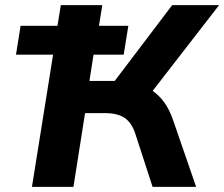

<svg xmlns="http://www.w3.org/2000/svg" viewBox="-20 -725 870 745"><path d="M104 0 186 -513H42L60 -625H203L216 -705H377L364 -625H478L460 -513H343L327 -411H442L410 -391L648 -705H830L562 -359L507 -400Q540 -393 567.5 -375.5Q595 -358 616.5 -329Q638 -300 653 -255L741 0H572L507 -200Q493 -247 465 -266.5Q437 -286 389 -286H310L265 0Z"/></svg>

Font: Nunito Sans 9pt ExtraBold
Style: Italic
Weight: 800
Italic angle: -9°
Version: Version 3.101;gftools[0.9.27]